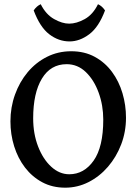

<svg xmlns="http://www.w3.org/2000/svg" viewBox="-20 -872 655 907"><path d="M288.1 14.6Q227.5 14.6 179.7 -11Q131.8 -36.6 98.1 -80.6Q64.5 -124.5 46.9 -180.9Q29.3 -237.3 29.3 -298.8Q29.3 -365.2 50.8 -425Q72.3 -484.9 110.8 -531Q149.4 -577.1 201.9 -603.5Q254.4 -629.9 316.4 -629.9Q379.4 -629.9 427.7 -603.5Q476.1 -577.1 509 -532.5Q542 -487.8 558.6 -431.6Q575.2 -375.5 575.2 -315.9Q575.2 -249.5 552.5 -189.9Q529.8 -130.4 490 -84.2Q450.2 -38.1 398.2 -11.7Q346.2 14.6 288.1 14.6ZM307.1 -48.8Q377 -48.8 422.4 -113.3Q467.8 -177.7 467.8 -307.1Q467.8 -374.5 446 -434.3Q424.3 -494.1 385.5 -531.5Q346.7 -568.8 294.9 -568.8Q219.2 -568.8 178 -500.7Q136.7 -432.6 136.7 -313Q136.7 -240.2 159.9 -180.2Q183.1 -120.1 221.9 -84.5Q260.7 -48.8 307.1 -48.8ZM308.6 -676.3Q256.8 -676.3 212.6 -710.2Q168.5 -744.1 139.2 -822.8Q152.8 -843.3 172.4 -852.1Q196.8 -803.7 235.4 -782Q273.9 -760.3 306.6 -760.3Q341.3 -760.3 380.1 -781.7Q418.9 -803.2 442.9 -852.1Q461.9 -843.8 476.1 -822.8Q446.8 -744.1 401.6 -710.2Q356.4 -676.3 308.6 -676.3Z"/></svg>

Font: David Libre Medium
Style: Regular
Weight: 500
Designer: Ismar David, J. Victor Gaultney, Annie Olsen and Meir Sadan
Foundry: Monotype Imaging Inc. & SIL International
Version: Version 1.100; ttfautohint (v1.8.4.7-5d5b)